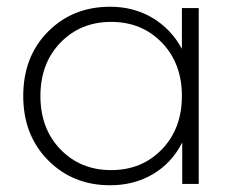

<svg xmlns="http://www.w3.org/2000/svg" viewBox="-20 -546 710 570"><path d="M520 -522H570V0H521V-123Q490 -62 434 -29Q378 4 307 4Q196 4 122.5 -70.5Q49 -145 49 -261Q49 -378 122.5 -452Q196 -526 307 -526Q377 -526 432.5 -493Q488 -460 520 -401ZM159.5 -102.5Q219 -41 310 -41Q401 -41 460.5 -102.5Q520 -164 520 -261Q520 -358 460.5 -419.5Q401 -481 310 -481Q219 -481 159.5 -419.5Q100 -358 100 -261Q100 -164 159.5 -102.5Z"/></svg>

Font: mBank Light
Style: Regular
Weight: 300
Designer: Julieta Ulanovsky
Foundry: Julieta Ulanovsky
Version: Version 7.200;PS 007.200;hotconv 1.0.88;makeotf.lib2.5.64775